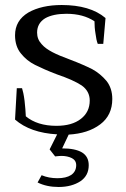

<svg xmlns="http://www.w3.org/2000/svg" viewBox="-20 -527 504 766"><path d="M380 -31C412 -55 428 -89 428 -132C428 -161 420 -185 405 -204C389 -223 370 -239 348 -251C326 -262 297 -275 260 -289C230 -300 206 -310 189 -319C172 -328 157 -338 146 -351C134 -364 128 -379 128 -397C128 -422 139 -441 160 -454C181 -466 210 -472 245 -472C290 -472 327 -462 357 -442C357 -427 358 -410 361 -393C363 -376 366 -362 370 -352C370 -352 392 -352 392 -352C392 -352 401 -455 401 -455C360 -490 301 -507 226 -507C173 -507 128 -497 93 -477C58 -456 40 -426 40 -386C40 -357 48 -332 64 -313C79 -294 98 -279 120 -268C142 -257 171 -244 208 -230C252 -215 285 -200 306 -186C327 -171 338 -151 338 -126C338 -95 326 -71 303 -53C279 -34 246 -25 205 -25C154 -25 113 -38 83 -63C82 -80 81 -101 78 -125C75 -149 71 -166 68 -175C68 -175 47 -175 47 -175C47 -175 40 -50 40 -50C80 -15 136 5 208 9C208 9 178 69 178 69C178 69 200 97 200 97C209 96 218 95 225 95C241 95 255 98 267 104C278 110 284 119 284 132C284 149 277 162 264 171C250 180 232 184 209 184C186 184 165 180 146 172C146 172 130 201 130 201C154 213 182 219 214 219C249 219 278 211 301 196C323 181 334 160 334 132C334 109 325 92 307 81C288 70 262 65 228 65C228 65 254 10 254 10C305 7 347 -6 380 -31Z"/></svg>

Font: BUSH 25 TRIRONG 0515 A
Style: Regular
Weight: 400
Designer: Katatrad Team
Foundry: CadsonDemak